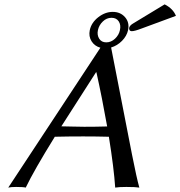

<svg xmlns="http://www.w3.org/2000/svg" viewBox="-20 -851 821 874"><path d="M487.8 -770Q465.3 -770 448.2 -753.4Q430.7 -736.8 425.8 -713.9Q420.9 -691.9 431.6 -674.8Q441.9 -658.2 463.9 -658.2Q485.8 -658.2 503.7 -675Q521.5 -691.9 525.9 -713.9Q531.2 -737.3 520.5 -753.7Q509.8 -770 487.8 -770ZM388.7 -713.9Q396 -748 427.2 -772.5Q458.5 -796.9 493.2 -796.9Q528.3 -796.9 549.3 -772.7Q570.3 -748.5 563 -713.9Q557.1 -687 535.4 -665Q513.7 -643.1 485.8 -634.8L530.8 -404.3L581.1 -146.5Q602.1 -40 614.3 2.9Q597.7 0 555.2 0Q522 0 504.4 2.9Q498.5 -85.9 475.6 -228.5Q418.9 -230 358.9 -230Q286.6 -230 229.5 -228.5Q134.3 -74.7 97.2 2.9Q85.9 0 53.2 0Q30.3 0 17.6 2.9L437 -633.8Q410.6 -641.1 396.7 -663.3Q382.8 -685.5 388.7 -713.9ZM729.5 -831.1Q768.1 -811.5 780.8 -778.8L624.5 -721.2Q592.8 -709 579.6 -709Q573.2 -709 570.1 -713.6Q566.9 -718.3 567.9 -724.1Q570.3 -735.4 587.4 -745.1ZM467.8 -275.4Q445.3 -402.8 418.9 -522H417L259.3 -275.9Q268.6 -275.9 307.6 -274.9Q346.7 -273.9 363.3 -273.9Q418 -273.9 467.8 -275.4Z"/></svg>

Font: Linux Biolinum G
Style: Italic
Weight: 400
Italic angle: -12°
Designer: Philipp H. Poll
Foundry: Philipp H. Poll
Version: Version 0.5.1